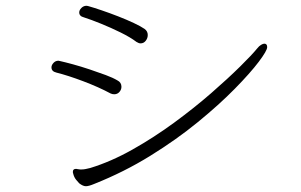

<svg xmlns="http://www.w3.org/2000/svg" viewBox="-20 -672 1040 664"><path d="M270 -612Q254 -616 254 -629Q254 -637 261.5 -644.5Q269 -652 279 -652Q281 -652 282.5 -651.5Q284 -651 285 -651Q303 -646 331 -636.5Q359 -627 388.5 -615.5Q418 -604 442.5 -592.5Q467 -581 480 -572Q491 -564 491 -551Q491 -540 484 -531Q477 -522 466 -522Q460 -522 452 -527Q431 -543 397.5 -559.5Q364 -576 329.5 -590Q295 -604 270 -612ZM292 -91Q364 -113 438.5 -155Q513 -197 582.5 -248Q652 -299 710.5 -350Q769 -401 810.5 -442Q852 -483 869 -504Q876 -513 883 -517Q890 -521 894 -521Q904 -521 904 -509Q904 -497 875 -458.5Q846 -420 792 -365Q738 -310 664 -249.5Q590 -189 499.5 -133Q409 -77 306 -36Q287 -28 277 -28Q267 -28 254 -38Q251 -41 243.5 -50Q236 -59 233 -72Q232 -74 232 -78Q232 -88 243 -88Q245 -88 246.5 -87.5Q248 -87 249 -87Q253 -86 256.5 -86Q260 -86 263 -86Q270 -86 276.5 -87.5Q283 -89 292 -91ZM375 -346Q368 -346 362 -349Q321 -371 268 -391Q215 -411 175 -421Q158 -425 158 -439Q158 -447 165 -454.5Q172 -462 182 -462Q183 -462 184.5 -461.5Q186 -461 187 -461Q205 -457 232.5 -449.5Q260 -442 290 -432Q320 -422 345.5 -412.5Q371 -403 386 -394Q400 -387 400 -372Q400 -362 393 -354Q386 -346 375 -346Z"/></svg>

Font: Moon Stars Kai T Light
Style: Regular
Weight: 300
Designer: GuiWonder
Version: Version 1.101